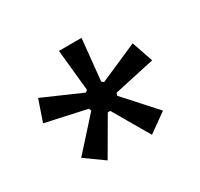

<svg xmlns="http://www.w3.org/2000/svg" viewBox="-90 -860 622 596"><g transform="rotate(-30 220.5 -562.0)"><path d="M300 -377 225 -506H216L141 -377L74 -425L174 -536L171 -545L25 -577L51 -653L188 -593L195 -599L180 -747H261L246 -599L253 -593L390 -653L416 -577L270 -545L267 -536L367 -425Z"/></g></svg>

Font: IBM Plex Sans Condensed Text
Style: Regular
Weight: 450
Width: 3
Designer: Mike Abbink, Paul van der Laan, Pieter van Rosmalen
Foundry: Bold Monday
Version: Version 1.1